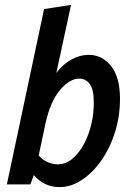

<svg xmlns="http://www.w3.org/2000/svg" viewBox="-20 -753 544 784"><path d="M8 0 160 -716 270 -733 210 -455Q237 -491 271.5 -510Q306 -529 342 -529Q397 -529 433.5 -483.5Q470 -438 470 -349Q470 -278 449.5 -213Q429 -148 394 -98Q359 -48 314.5 -18.5Q270 11 223 11Q161 11 118 -38L104 0ZM138 -118Q156 -98 176.5 -90Q197 -82 217 -82Q256 -82 289.5 -118Q323 -154 343 -211.5Q363 -269 363 -335Q363 -388 346.5 -410Q330 -432 303 -432Q265 -432 225.5 -386Q186 -340 166 -250Z"/></svg>

Font: Radio Canada Condensed Medium
Style: Italic
Weight: 500
Width: 3
Italic angle: -12°
Designer: Charles Daoud, Etienne Aubert Bonn, Alexandre Saumier Demers, Jacques Le Bailly
Foundry: Radio-Canada
Version: Version 2.104; ttfautohint (v1.8.4.7-5d5b);gftools[0.9.28.de